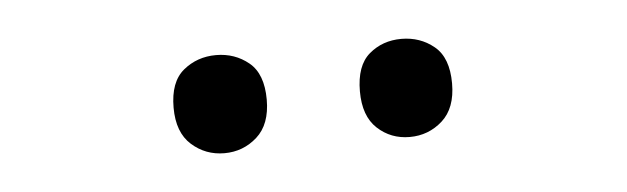

<svg xmlns="http://www.w3.org/2000/svg" viewBox="-25 -777 630 193"><g transform="rotate(-5 290.0 -680.5)"><path d="M149 -681Q149 -707 163 -718.5Q177 -730 196 -730Q215 -730 229 -718.5Q243 -707 243 -681Q243 -656 229 -643.5Q215 -631 196 -631Q177 -631 163 -643.5Q149 -656 149 -681ZM337 -681Q337 -707 350.5 -718.5Q364 -730 383 -730Q402 -730 416 -718.5Q430 -707 430 -681Q430 -656 416 -643.5Q402 -631 383 -631Q364 -631 350.5 -643.5Q337 -656 337 -681Z"/></g></svg>

Font: Noto Sans Mayan Numerals
Style: Regular
Weight: 400
Designer: Monotype Design Team
Foundry: Monotype Imaging Inc.
Version: Version 2.001; ttfautohint (v1.8.4.7-5d5b)